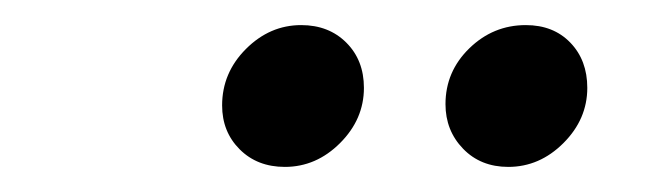

<svg xmlns="http://www.w3.org/2000/svg" viewBox="-20 -712 521 153"><path d="M157 -628Q157 -654 176 -673Q195 -692 220 -692Q242 -692 256 -678Q270 -664 270 -642Q270 -617 251 -598Q232 -579 207 -579Q185 -579 171 -593Q157 -607 157 -628ZM335 -629Q335 -655 354 -673.5Q373 -692 399 -692Q421 -692 434.5 -678Q448 -664 448 -642Q448 -617 429 -598Q410 -579 385 -579Q363 -579 349 -593.5Q335 -608 335 -629Z"/></svg>

Font: SN Pro
Style: Italic
Weight: 400
Italic angle: -9°
Designer: Tobias Whetton
Foundry: Supernotes
Version: Version 1.003